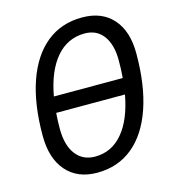

<svg xmlns="http://www.w3.org/2000/svg" viewBox="-107 -791 800 889"><g transform="rotate(-15 293.0 -346.5)"><path d="M250.5 9.8Q156.2 9.8 103 -51.3Q49.8 -112.3 49.8 -221.2Q49.8 -372.6 87.6 -480.5Q125.5 -588.4 196.5 -645.8Q267.6 -703.1 367.2 -703.1Q461.9 -703.1 514.6 -643.6Q567.4 -584 567.4 -477.5Q567.4 -324.7 529.8 -215.6Q492.2 -106.4 421.1 -48.3Q350.1 9.8 250.5 9.8ZM147 -383.3H477.1Q480.5 -423.3 480.5 -467.3Q480.5 -543 448.7 -585.7Q417 -628.4 359.9 -628.4Q277.3 -628.4 222.7 -564.5Q168 -500.5 147 -383.3ZM260.3 -64.9Q339.8 -64.9 393.1 -128.2Q446.3 -191.4 467.3 -307.1H137.7Q134.8 -271 134.8 -231.4Q134.8 -152.8 168 -108.9Q201.2 -64.9 260.3 -64.9Z"/></g></svg>

Font: Cascadia Code NF SemiLight
Style: Italic
Weight: 350
Italic angle: -10°
Monospace: yes
Designer: Aaron Bell
Foundry: Saja Typeworks
Version: Version 2404.023; ttfautohint (v1.8.4)